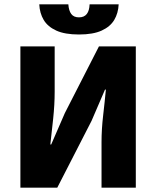

<svg xmlns="http://www.w3.org/2000/svg" viewBox="-20 -865 720 885"><path d="M74 0V-651H232V-442Q232 -383 225 -317Q218 -251 212 -199H216L279 -344L436 -651H606V0H448V-210Q448 -269 455.5 -333.5Q463 -398 468 -452H464L402 -308L244 0ZM344 -706Q279 -706 239.5 -724Q200 -742 181.5 -773Q163 -804 161 -845H295Q297 -816 308.5 -800.5Q320 -785 344 -785Q368 -785 380 -800.5Q392 -816 393 -845H527Q525 -804 506.5 -773Q488 -742 448.5 -724Q409 -706 344 -706Z"/></svg>

Font: Source Sans 3 ExtraBold
Style: Regular
Weight: 800
Designer: Paul D. Hunt
Foundry: Adobe
Version: Version 3.052;hotconv 1.1.0;makeotfexe 2.6.0